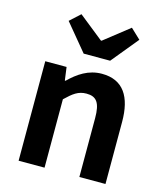

<svg xmlns="http://www.w3.org/2000/svg" viewBox="-125 -951 890 1044"><g transform="rotate(15 320.5 -429.0)"><path d="M270 -654H419L543 -805L487 -858L346 -747H342L203 -858L145 -805ZM79 0H225V-385C268 -426 295 -448 342 -448C398 -448 421 -418 421 -331V0H568V-349C568 -490 516 -574 395 -574C319 -574 262 -534 213 -486H209L199 -560H79Z"/></g></svg>

Font: Spoqa Han Sans Neo Bold
Style: Bold
Weight: 700
Designer: [Spoqa Han Sans Neo] Dong-huui Kim  Younghwa Kang  Yujin Lee  [Noto Sans] Ryoko NISHIZUKA  (kana & ideographs); Paul D. 
Foundry: Spoqa (http://www.spoqa-han-sans.com)
Version: Version 1.000